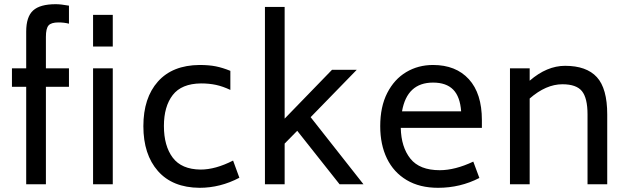

<svg xmlns="http://www.w3.org/2000/svg" viewBox="-20 -879 3002 916"><path d="M37 0ZM199 -703V-553H309V-465H199V0H105V-465H37V-553H105V-728Q105 -799 138 -829Q171 -859 246 -859Q270 -859 309 -852V-766Q286 -772 259 -772Q224 -772 211.5 -757.5Q199 -743 199 -703ZM424 -808H518V-657H424ZM424 -553H518V0H424Z M664 -277Q664 -412 733.5 -490Q803 -568 932 -569Q977 -569 1009.5 -562.5Q1042 -556 1079 -541V-450Q1043 -467 1010.5 -474Q978 -481 939 -481Q846 -480 804 -425.5Q762 -371 762 -278Q762 -183 804 -127Q846 -71 937 -70Q1008 -70 1092 -113L1122 -31Q1031 17 932 17Q803 16 733.5 -63Q664 -142 664 -277Z M1398 -255 1338 -194V0H1244V-846H1338V-313L1564 -546H1682L1462 -320L1714 0H1600Z M2078 -67Q2151 -67 2238 -108L2267 -30Q2176 17 2070 17Q1982 17 1920 -20Q1858 -57 1826 -123Q1794 -189 1794 -277Q1794 -370 1827.5 -435.5Q1861 -501 1918 -535Q1975 -569 2046 -569Q2155 -569 2217 -501Q2279 -433 2279 -306V-269H1892Q1894 -177 1938 -122Q1982 -67 2078 -67ZM1898 -348H2180Q2175 -418 2142 -451.5Q2109 -485 2046 -485Q1922 -485 1898 -348Z M2877 -333V0H2783V-333Q2783 -411 2756.5 -444Q2730 -477 2663 -477Q2585 -477 2507 -409V0H2413V-553H2507V-494Q2589 -565 2676 -565Q2778 -565 2827.5 -511Q2877 -457 2877 -333Z"/></svg>

Font: Biryani
Style: Regular
Weight: 400
Designer: Dan Reynolds and Mathieu Reguer
Foundry: Dan Reynolds and Mathieu Reguer
Version: Version 1.004; ttfautohint (v1.1) -l 5 -r 5 -G 72 -x 0 -D la